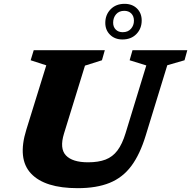

<svg xmlns="http://www.w3.org/2000/svg" viewBox="-20 -969 998 1002"><path d="M314 -272Q290 -194 324 -158Q358 -122 439.5 -122Q493.5 -122 530.8 -136.2Q568 -150.5 593 -183.8Q618 -217 635.5 -274.5L743.5 -627.5L656.5 -654.5L671.5 -707H957.5L943 -654.5L853 -628.5L740.5 -262Q710.5 -163.5 665.5 -103Q620.5 -42.5 552.5 -14.8Q484.5 13 385.5 13Q213.5 13 141.8 -63.5Q70 -140 117.5 -292.5L221.5 -628L140 -654.5L156 -707H527L512 -654.5L423.5 -626.5ZM630 -949Q670 -949 694.8 -924.8Q719.5 -900.5 719.5 -862Q719.5 -820 692 -791.5Q664.5 -763 619 -763Q579.5 -763 554.5 -787.5Q529.5 -812 529.5 -849.5Q529.5 -892 557.2 -920.5Q585 -949 630 -949ZM620.5 -801Q648 -801 663.5 -818.8Q679 -836.5 679 -861Q679 -884.5 665.2 -898.5Q651.5 -912.5 628.5 -912.5Q601.5 -912.5 586 -894.8Q570.5 -877 570.5 -850.5Q570.5 -828.5 584 -814.8Q597.5 -801 620.5 -801Z"/></svg>

Font: Newsreader 6pt
Style: Bold Italic
Weight: 700
Italic angle: -17°
Designer: Hugues Gentile
Foundry: Production Type
Version: Version 1.003; ttfautohint (v1.8.3)